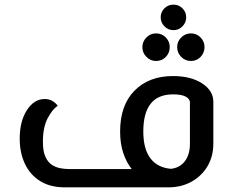

<svg xmlns="http://www.w3.org/2000/svg" viewBox="-20 -808 1005 828"><path d="M261 0Q196 0 152.5 -27.5Q109 -55 87 -102.5Q65 -150 65 -210Q65 -285 96 -333Q127 -381 173 -381Q192 -381 206 -372.5Q220 -364 229 -352Q206 -337 185.5 -298Q165 -259 165 -196Q165 -155 176 -131.5Q187 -108 204 -97Q221 -86 240.5 -82.5Q260 -79 276 -79H548Q525 -108 511.5 -148.5Q498 -189 498 -241Q498 -354 560 -417Q622 -480 726 -480Q803 -480 851.5 -448.5Q900 -417 900 -369V-188Q900 -134 875 -91.5Q850 -49 806 -24.5Q762 0 705 0ZM598 -241Q598 -166 628.5 -125.5Q659 -85 717 -80Q755 -84 777 -112.5Q799 -141 799 -188V-369Q797 -383 779.5 -392Q762 -401 726 -401Q598 -401 598 -241ZM728 -678Q705 -678 689 -694.5Q673 -711 673 -733Q673 -756 689 -772Q705 -788 728 -788Q751 -788 767 -772Q783 -756 783 -733Q783 -711 767 -694.5Q751 -678 728 -678ZM803 -545Q779 -545 761.5 -562.5Q744 -580 744 -605Q744 -629 761.5 -646.5Q779 -664 803 -664Q828 -664 845 -646.5Q862 -629 862 -605Q862 -580 845 -562.5Q828 -545 803 -545ZM653 -545Q629 -545 611.5 -562.5Q594 -580 594 -605Q594 -629 611.5 -646.5Q629 -664 653 -664Q678 -664 695 -646.5Q712 -629 712 -605Q712 -580 695 -562.5Q678 -545 653 -545Z"/></svg>

Font: El Messiri Medium
Style: Regular
Weight: 500
Designer: Mohamed Gaber
Foundry: Kief Type Foundry
Version: Version 2.020; ttfautohint (v1.8.3)